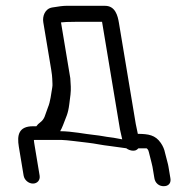

<svg xmlns="http://www.w3.org/2000/svg" viewBox="-20 -536 642 660"><path d="M207.2 -516C197 -516 181.8 -514 159.4 -510.3C134.3 -506.1 125.4 -480 128.8 -459.5L155.9 -297.2C158.3 -282.5 159.5 -271.7 159.6 -265.6C159.8 -250.2 161.4 -245.4 159.6 -235.2C155.8 -213.5 153.1 -185.9 144.8 -166.8C133.8 -138.7 134.6 -128 118.1 -115.2C112.2 -110.6 108.9 -107.7 105 -102H93.5C43.4 -102 38.3 -70.5 44.7 -31.8L61.2 67.5C63.8 83.1 78.3 95 93.3 95C108.3 95 118.8 83.1 116.2 67.5L98.9 -36.5C97.4 -45.5 96.6 -50.7 96.5 -54.8C96.7 -54.9 99.3 -55 101.3 -55H191.2C207.7 -55 263.5 -47.3 282.9 -45.3C306.5 -42.7 330.8 -36.9 357.6 -34.1L414.2 -26.3C419.2 -22.1 429.2 -18 437 -18C444.1 -18 449 -18.9 455.6 -26H484.1C484.2 -26 490.2 -22.6 491.9 -12.5L492 -12L501 23.7C502.7 29.8 503.7 34.1 504.2 37.5L510.7 76.5C511.9 83.7 515.2 91.5 522.2 97.1C528.6 102.4 536.1 104 542.8 104C550 104 557.5 102.1 562.1 96C566.4 90.4 566.9 83.2 565.7 76.5L559.2 37.5C558.4 32.3 557 26.3 555.3 20.3L547.1 -11.4C545.2 -21.8 540.2 -33.9 532.7 -44.7C513.8 -72 490.4 -75.6 453.8 -75.9L446.7 -109.9L388.8 -457.5C384.8 -481.7 376.5 -516 341 -516ZM392.4 -91.2 400.1 -57C390 -58.4 374.3 -62.4 359.9 -63.9C341.9 -65.8 328.6 -69.6 303 -72.2C271.8 -75.3 228.3 -84.8 186.8 -85C189.8 -90 194.1 -98.8 196.7 -105.9C207.2 -134.8 213.8 -142.8 218.2 -178.1L222.3 -210.8C224.6 -229.8 223 -246.8 221.7 -266.4L221.7 -266.9L189.7 -459C197.2 -460.1 215.5 -461 240.9 -461H330.8Z"/></svg>

Font: MewTooHand
Style: BdLta
Weight: 400
Designer: Mew Too, Robert Jablonski
Version: Version 0.77